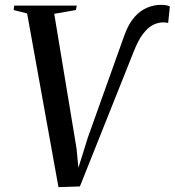

<svg xmlns="http://www.w3.org/2000/svg" viewBox="-20 -766 722 793"><path d="M221.5 7 92 -710.5 36.5 -724.5 38.5 -743H297L293.5 -724.5L204 -709L296 -153.5L307.5 -36L290.5 -30.5L343 -198.5L494 -621Q511.5 -669 535.8 -696Q560 -723 588.2 -734.5Q616.5 -746 644 -746Q659.5 -746 668.8 -743.8Q678 -741.5 681.5 -739L674.5 -671Q670 -672.5 666 -673Q662 -673.5 653.5 -673.5Q632.5 -673.5 611.5 -662.8Q590.5 -652 570.5 -625.8Q550.5 -599.5 532.5 -553.5L310 4Z"/></svg>

Font: Merriweather 144pt
Style: Italic
Weight: 400
Italic angle: -7.8°
Version: Version 2.101